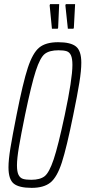

<svg xmlns="http://www.w3.org/2000/svg" viewBox="-20 -900 413 928"><path d="M21 -91Q21 -128 30.5 -185.5Q40 -243 60 -344Q91 -501 114.5 -572.5Q138 -644 169.5 -670Q201 -696 261 -696Q322 -696 347.5 -675Q373 -654 373 -597Q373 -559 363.5 -500Q354 -441 334 -344Q302 -186 279 -115Q256 -44 224 -18Q192 8 133 8Q72 8 46.5 -12.5Q21 -33 21 -91ZM293 -344Q330 -519 330 -586Q330 -617 323 -632.5Q316 -648 302 -652.5Q288 -657 263 -657Q219 -657 196.5 -639.5Q174 -622 153 -557.5Q132 -493 101 -344Q81 -246 71.5 -189.5Q62 -133 62 -101Q62 -70 69.5 -55Q77 -40 91 -35.5Q105 -31 131 -31Q174 -31 196 -48.5Q218 -66 239.5 -130Q261 -194 293 -344ZM259 -761H231L220 -874L222 -880H266L261 -766ZM335 -761H308L296 -874L298 -880H343L337 -766Z"/></svg>

Font: Saira Ultra Condensed ExLight
Style: Italic
Weight: 200
Width: 1
Italic angle: -12°
Designer: Hector Gatti with collaboration of the Omnibus-Type team
Foundry: Omnibus-Type
Version: Version 1.001; ttfautohint (v1.8)